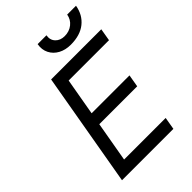

<svg xmlns="http://www.w3.org/2000/svg" viewBox="-260 -1003 1107 1107"><g transform="rotate(-45 293.5 -449.5)"><path d="M178 -700H587L574 -624H245L149 -76H488L475 0H56ZM169 -397H514L501 -321H156ZM267 -899H339Q333 -865 354 -843Q375 -821 410 -821Q448 -821 475 -842.5Q502 -864 508 -899H580Q569 -835 523 -798Q477 -761 400 -761Q357 -761 324.5 -778.5Q292 -796 276 -827.5Q260 -859 267 -899Z"/></g></svg>

Font: Fixel Italic Variable 20240409 Display Thin
Style: Italic
Weight: 100
Italic angle: -10°
Designer: AlfaBravo + MacPaw
Foundry: Kyrylo Tkachov, Marchela Mozhyna, Serhii Makarenko, Maria Weinstein, Zakhar Kryvoshyya
Version: Version 1.211;Glyphs 3.2 (3225)